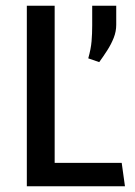

<svg xmlns="http://www.w3.org/2000/svg" viewBox="-20 -647 470 667"><path d="M73.2 0V-627H169.9V-81.1H402.8L414.1 0ZM324.7 -431.2 286.6 -444.3Q295.9 -477.1 298.1 -503.7Q300.3 -530.3 300.3 -558.1V-627H383.8V-561Q383.8 -537.6 375 -515.4Q366.2 -493.2 352.5 -471.9Q338.9 -450.7 324.7 -431.2Z"/></svg>

Font: Anaheim SemiBold
Style: Regular
Weight: 600
Version: Version 2.001